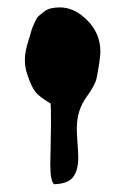

<svg xmlns="http://www.w3.org/2000/svg" viewBox="-20 -755 321 509"><path d="M138.7 -735.4Q177.7 -735.4 211.9 -700.7Q246.1 -666 246.1 -618.2Q246.1 -599.6 236.3 -548.8Q233.4 -531.2 208.5 -496.6Q183.6 -461.9 183.6 -415Q183.6 -401.4 185.5 -375Q187.5 -348.6 187.5 -336.9Q187.5 -303.7 173.8 -285.6Q160.2 -267.6 123 -266.6Q113.3 -276.4 113.3 -320.3Q113.3 -333 114.3 -369.6Q115.2 -406.2 115.2 -428.7Q115.2 -462.9 114.3 -480.5Q83 -499 73.2 -512.2Q63.5 -525.4 53.7 -553.7Q45.9 -574.2 45.9 -596.7Q45.9 -619.1 56.6 -651.4Q57.6 -653.3 61 -666Q64.5 -678.7 66.4 -683.1Q68.4 -687.5 73.2 -698.2Q78.1 -709 83.5 -713.4Q88.9 -717.8 96.7 -724.1Q104.5 -730.5 115.2 -732.9Q126 -735.4 138.7 -735.4Z"/></svg>

Font: LPEducational
Style: Medium
Weight: 500
Designer: Based on Essays1743, by John Stracke, which says:

Based on the typeface in a 1743 English translation of the essays of 
Version: Version 001.204